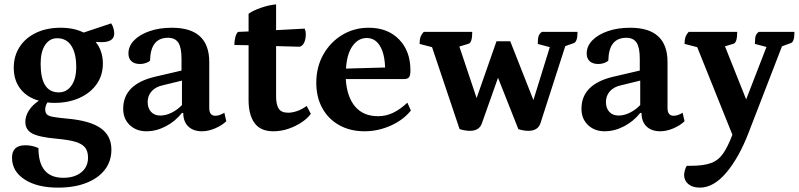

<svg xmlns="http://www.w3.org/2000/svg" viewBox="-20 -589 3660 879"><path d="M229 -118Q212 -118 197 -120Q187 -104 187 -88Q187 -74 194 -66Q201 -58 222.5 -54Q244 -50 287 -46Q391 -37 440.5 -2.5Q490 32 490 96Q490 149 460 188Q430 227 375 248.5Q320 270 246 270Q150 270 92.5 232.5Q35 195 35 133Q35 76 96 76Q128 76 156 89Q156 225 270 225Q321 225 352 200Q383 175 383 133Q383 104 370 87Q357 70 326 60.5Q295 51 239 46Q159 39 127.5 22Q96 5 96 -31Q96 -58 112.5 -83.5Q129 -109 158 -128Q104 -143 73.5 -182Q43 -221 43 -279Q43 -333 70 -374.5Q97 -416 145.5 -439Q194 -462 258 -462Q318 -462 363 -440L489 -482Q496 -472 499.5 -459Q503 -446 503 -436Q503 -396 445 -396Q433 -396 418 -397Q451 -356 451 -298Q451 -245 423 -204.5Q395 -164 344.5 -141Q294 -118 229 -118ZM249 -166Q285 -166 307 -197Q329 -228 329 -282Q329 -345 306.5 -379.5Q284 -414 242 -414Q207 -414 186.5 -383Q166 -352 166 -297Q166 -166 249 -166Z M650 12Q604 12 574 -16.5Q544 -45 544 -91Q544 -204 691 -238L811 -266V-320Q811 -371 796.5 -393.5Q782 -416 749 -416Q669 -416 667 -312Q661 -305 648 -300.5Q635 -296 621 -296Q596 -296 582 -308.5Q568 -321 568 -344Q568 -378 594 -404.5Q620 -431 665 -446.5Q710 -462 767 -462Q938 -462 938 -305V-94Q938 -59 966 -59Q977 -59 988.5 -63.5Q1000 -68 1007 -73L1016 -34Q995 -14 964 -1Q933 12 905 12Q865 12 842 -10Q819 -32 819 -72H813Q782 -33 738.5 -10.5Q695 12 650 12ZM714 -60Q739 -60 765.5 -73Q792 -86 813 -108V-220L727 -199Q693 -192 674.5 -171.5Q656 -151 656 -122Q656 -94 671.5 -77Q687 -60 714 -60Z M1231 12Q1173 12 1145.5 -25.5Q1118 -63 1118 -130V-382L1053 -383Q1053 -402 1057.5 -419.5Q1062 -437 1070 -443L1118 -445V-526Q1139 -541 1175 -553.5Q1211 -566 1244 -569V-451L1375 -458Q1380 -446 1380 -434Q1380 -411 1373 -395Q1366 -379 1352 -375L1244 -378V-148Q1244 -110 1256 -91.5Q1268 -73 1299 -73Q1318 -73 1340 -80.5Q1362 -88 1384 -104L1403 -68Q1389 -48 1362.5 -30Q1336 -12 1302 0Q1268 12 1231 12Z M1649 12Q1583 12 1533 -16Q1483 -44 1455.5 -94Q1428 -144 1428 -210Q1428 -282 1460 -339Q1492 -396 1546.5 -429Q1601 -462 1668 -462Q1755 -462 1807 -408.5Q1859 -355 1859 -267Q1859 -242 1852 -234.5Q1845 -227 1830 -227H1563Q1568 -146 1605.5 -101.5Q1643 -57 1711 -57Q1748 -57 1780.5 -73Q1813 -89 1845 -119L1861 -83Q1827 -40 1769 -14Q1711 12 1649 12ZM1659 -415Q1620 -415 1594 -378.5Q1568 -342 1564 -275L1743 -280Q1741 -344 1719 -379.5Q1697 -415 1659 -415Z M2131 10Q2119 10 2106 7.5Q2093 5 2084 2L1958 -373L1901 -388Q1901 -407 1905 -419Q1909 -431 1920 -443H2142Q2142 -395 2126 -389L2083 -376L2162 -140L2253 -400H2316L2422 -131L2497 -373L2442 -388Q2442 -413 2446 -424.5Q2450 -436 2461 -443H2624Q2624 -419 2619.5 -407Q2615 -395 2608 -392L2568 -378L2454 -24Q2442 10 2399 10Q2387 10 2374 7.5Q2361 5 2353 2L2260 -233L2186 -24Q2174 10 2131 10Z M2748 12Q2702 12 2672 -16.5Q2642 -45 2642 -91Q2642 -204 2789 -238L2909 -266V-320Q2909 -371 2894.5 -393.5Q2880 -416 2847 -416Q2767 -416 2765 -312Q2759 -305 2746 -300.5Q2733 -296 2719 -296Q2694 -296 2680 -308.5Q2666 -321 2666 -344Q2666 -378 2692 -404.5Q2718 -431 2763 -446.5Q2808 -462 2865 -462Q3036 -462 3036 -305V-94Q3036 -59 3064 -59Q3075 -59 3086.5 -63.5Q3098 -68 3105 -73L3114 -34Q3093 -14 3062 -1Q3031 12 3003 12Q2963 12 2940 -10Q2917 -32 2917 -72H2911Q2880 -33 2836.5 -10.5Q2793 12 2748 12ZM2812 -60Q2837 -60 2863.5 -73Q2890 -86 2911 -108V-220L2825 -199Q2791 -192 2772.5 -171.5Q2754 -151 2754 -122Q2754 -94 2769.5 -77Q2785 -60 2812 -60Z M3184 270Q3151 270 3131.5 254Q3112 238 3112 212Q3112 204 3115 192Q3118 180 3124 170H3143Q3201 170 3235 157.5Q3269 145 3290.5 114Q3312 83 3333 28L3172 -373L3114 -388Q3114 -407 3118 -419Q3122 -431 3133 -443H3355Q3355 -395 3339 -389L3299 -377L3396 -134L3489 -374L3436 -388Q3436 -413 3439.5 -424.5Q3443 -436 3454 -443H3617Q3617 -419 3613 -407Q3609 -395 3601 -392L3560 -377L3407 19Q3363 133 3305 201.5Q3247 270 3184 270Z"/></svg>

Font: Petrona
Style: Bold
Weight: 700
Designer: Ringo R. Seeber
Foundry: Ringo R. Seeber
Version: Version 2.001; ttfautohint (v1.8.3)